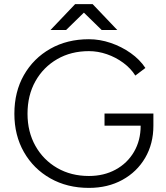

<svg xmlns="http://www.w3.org/2000/svg" viewBox="-20 -903 807 935"><path d="M413 12Q307 12 225 -34.5Q143 -81 96.5 -162.5Q50 -244 50 -349Q50 -456 96.5 -537.5Q143 -619 225 -665.5Q307 -712 413 -712Q466 -712 519 -694Q572 -676 616.5 -644.5Q661 -613 688 -572L639 -535Q617 -570 580.5 -597Q544 -624 500.5 -639Q457 -654 413 -654Q326 -654 258.5 -615Q191 -576 152.5 -507.5Q114 -439 114 -349Q114 -261 152.5 -192.5Q191 -124 258.5 -85Q326 -46 413 -46Q486 -46 543 -77Q600 -108 632.5 -163.5Q665 -219 665 -291H727Q727 -203 687 -134.5Q647 -66 576 -27Q505 12 413 12ZM489 -291V-350H727V-291H699ZM475 -757 347 -882V-883H431L551 -757ZM226 -757 346 -883H430V-882L302 -757Z"/></svg>

Font: Figtree Light Light
Style: Regular
Weight: 300
Version: Version 2.001;gftools[0.9.30]